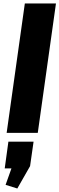

<svg xmlns="http://www.w3.org/2000/svg" viewBox="-20 -760 340 1098"><path d="M300 -740 196 0H18L122 -740ZM172 50 152 190 79 318 12 297 80 106 142 203H7L28 50Z"/></svg>

Font: Pathway Extreme Condensed ExtraBold
Style: Italic
Weight: 800
Width: 3
Italic angle: -8°
Version: Version 1.001;gftools[0.9.26]